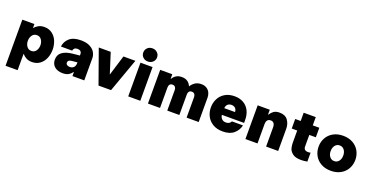

<svg xmlns="http://www.w3.org/2000/svg" viewBox="-30 -1716 5498 2837"><g transform="rotate(20 2719.0 -297.5)"><path d="M60 195V-530H250V-472H258Q278 -500 316 -520Q354 -540 405 -540Q478 -540 530 -501Q582 -462 607.5 -399Q633 -336 633 -265Q633 -194 607.5 -131Q582 -68 530 -29Q478 10 405 10Q354 10 316 -10Q278 -30 258 -58H250V195ZM342 -141Q389 -141 415 -178Q441 -215 441 -265Q441 -315 415 -352Q389 -389 342 -389Q295 -389 269 -351.5Q243 -314 243 -265Q243 -216 269 -178.5Q295 -141 342 -141Z M1227 -348V0H1041V-60H1034Q1013 -29 979.5 -9.5Q946 10 888 10Q808 10 760.5 -30.5Q713 -71 713 -142Q713 -218 770 -259.5Q827 -301 931 -312L1041 -323V-344Q1041 -373 1023.5 -388.5Q1006 -404 976 -404Q944 -404 927.5 -389Q911 -374 908 -352H732Q740 -431 801 -485.5Q862 -540 981 -540Q1067 -540 1122.5 -511Q1178 -482 1202.5 -438Q1227 -394 1227 -348ZM1041 -201V-216L954 -207Q895 -201 895 -160Q895 -138 912 -125.5Q929 -113 958 -113Q995 -113 1018 -136.5Q1041 -160 1041 -201Z M1552 -210 1650 -530H1838L1648 0H1451L1262 -530H1450Z M1905 -686Q1905 -730 1935.5 -760Q1966 -790 2013 -790Q2060 -790 2091 -760Q2122 -730 2122 -686Q2122 -643 2091 -613Q2060 -583 2013 -583Q1966 -583 1935.5 -613Q1905 -643 1905 -686ZM2108 0H1918V-530H2108Z M3026 -385V0H2836V-324Q2836 -351 2821.5 -369Q2807 -387 2778 -387Q2750 -387 2736 -369.5Q2722 -352 2722 -324V0H2532V-324Q2532 -351 2517.5 -369Q2503 -387 2474 -387Q2446 -387 2432 -369.5Q2418 -352 2418 -324V0H2228V-530H2418V-461H2424Q2445 -497 2480.5 -518.5Q2516 -540 2567 -540Q2623 -540 2658.5 -514.5Q2694 -489 2710 -448H2713Q2735 -485 2775 -512.5Q2815 -540 2875 -540Q2925 -540 2959.5 -517Q2994 -494 3010 -458.5Q3026 -423 3026 -385Z M3121 -266Q3121 -337 3151.5 -399.5Q3182 -462 3244.5 -501Q3307 -540 3399 -540Q3477 -540 3536.5 -506.5Q3596 -473 3628.5 -410Q3661 -347 3661 -260V-217H3312Q3315 -180 3339.5 -155.5Q3364 -131 3405 -131Q3437 -131 3457 -144.5Q3477 -158 3484 -177H3658Q3642 -99 3579 -44.5Q3516 10 3405 10Q3312 10 3248 -29Q3184 -68 3152.5 -130.5Q3121 -193 3121 -266ZM3480 -322Q3479 -362 3456 -383Q3433 -404 3395 -404Q3361 -404 3337.5 -383Q3314 -362 3311 -322Z M3761 0V-530H3951V-455H3956Q3978 -491 4012 -515.5Q4046 -540 4104 -540Q4193 -540 4234.5 -483Q4276 -426 4276 -347V0H4086V-309Q4086 -341 4069.5 -364Q4053 -387 4019 -387Q3983 -387 3967 -364Q3951 -341 3951 -309V0Z M4735 -140V0Q4686 10 4637 10Q4546 10 4502 -26Q4458 -62 4447.5 -104Q4437 -146 4437 -191V-380H4351V-530H4437V-660H4627V-530H4730V-380H4627V-198Q4627 -135 4697 -135Q4717 -135 4735 -140Z M4815 -265Q4815 -340 4849.5 -403Q4884 -466 4949.5 -503Q5015 -540 5104 -540Q5193 -540 5258.5 -503Q5324 -466 5358.5 -403Q5393 -340 5393 -265Q5393 -190 5358.5 -127Q5324 -64 5258.5 -27Q5193 10 5104 10Q5015 10 4949.5 -27Q4884 -64 4849.5 -127Q4815 -190 4815 -265ZM5203 -265Q5203 -318 5176 -353Q5149 -388 5104 -388Q5059 -388 5032 -353Q5005 -318 5005 -265Q5005 -212 5032 -177Q5059 -142 5104 -142Q5149 -142 5176 -177Q5203 -212 5203 -265Z"/></g></svg>

Font: Be Vietnam Black
Style: Regular
Weight: 900
Designer: Lam Bao; Tony Le; Vietanh Nguyen
Foundry: Yellow Type Foundry
Version: Version 5.000